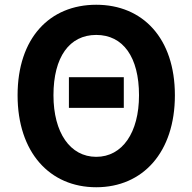

<svg xmlns="http://www.w3.org/2000/svg" viewBox="-20 -774 810 808"><path d="M385 14C581 14 716 -133 716 -373C716 -613 581 -754 385 -754C189 -754 54 -614 54 -373C54 -133 189 14 385 14ZM385 -114C275 -114 205 -216 205 -373C205 -534 272 -627 385 -627C498 -627 565 -534 565 -373C565 -216 495 -114 385 -114ZM270 -320H501V-449H270Z"/></svg>

Font: Spoqa Han Sans Neo Bold
Style: Bold
Weight: 700
Designer: [Spoqa Han Sans Neo] Dong-huui Kim  Younghwa Kang  Yujin Lee  [Noto Sans] Ryoko NISHIZUKA  (kana & ideographs); Paul D. 
Foundry: Spoqa (http://www.spoqa-han-sans.com)
Version: Version 1.000